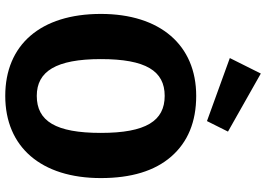

<svg xmlns="http://www.w3.org/2000/svg" viewBox="-161 -835 1013 731"><g transform="rotate(90 345.5 -469.5)"><path d="M201 -838 441 -751 481 -831 260 -956ZM345 -710C151 -710 33 -572 33 -347C33 -117 151 17 345 17C540 17 658 -120 658 -347C658 -462 631 -552 576 -615C521 -678 444 -710 345 -710ZM345 -590C440 -590 486 -519 486 -347C486 -175 441 -103 345 -103C252 -103 205 -176 205 -347C205 -518 250 -590 345 -590Z"/></g></svg>

Font: Fira Sans
Style: Bold
Weight: 700
Designer: Carrois Corporate & Edenspiekermann AG
Foundry: Carrois Corporate GbR & Edenspiekermann AG
Version: Version 4.203